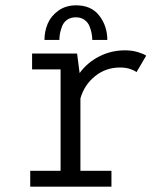

<svg xmlns="http://www.w3.org/2000/svg" viewBox="-20 -701 610 721"><path d="M147 -551Q147 -583.5 159.2 -612.2Q171.5 -641 199.2 -661Q227 -681 266 -681Q323 -681 353 -642Q383 -603 383 -551H326.5Q326.5 -562.5 324.2 -575Q322 -587.5 316.2 -602.2Q310.5 -617 297.2 -626.5Q284 -636 265 -636Q245.5 -636 232.2 -626.8Q219 -617.5 213.2 -602.5Q207.5 -587.5 205.2 -575.2Q203 -563 203 -551ZM282 -59.5H398.5V0H93.5V-59.5H207.5V-440.5H100.5V-500H269.5L279 -426.5Q307.5 -466 352.5 -489Q397.5 -512 449.5 -512Q476 -512 498 -505.2Q520 -498.5 529 -492L492.5 -430Q486 -436 469.2 -441.8Q452.5 -447.5 430.5 -447.5Q377.5 -447.5 337 -415Q296.5 -382.5 282 -331.5Z"/></svg>

Font: League Mono Narrow Light
Style: Regular
Weight: 300
Width: 3
Designer: Tyler Finck
Foundry: The League of Moveable Type / Tyler Finck
Version: Version 2.210